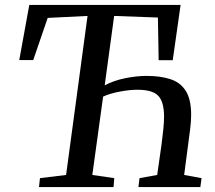

<svg xmlns="http://www.w3.org/2000/svg" viewBox="-20 -763 876 783"><path d="M139 0 143 -36.5 249.5 -49.5 337 -698 174.5 -690 115.5 -518H58.5L99.5 -743H716.5L684.5 -517.5H627L624 -691.5L445.5 -698L407 -415Q445 -435 491.2 -444.2Q537.5 -453.5 577.5 -453.5Q634 -453.5 674.8 -440.2Q715.5 -427 737.5 -392.5Q759.5 -358 759.5 -294.5Q759.5 -268.5 755.5 -236.5L731 -49.5L802 -36.5L797 0H544.5L549 -36.5L621 -49.5L639 -175.5Q643.5 -209.5 646.2 -237.2Q649 -265 649 -287.5Q649 -347.5 625.5 -372.2Q602 -397 540.5 -397Q508 -397 467.5 -389.2Q427 -381.5 400.5 -369L356.5 -49.5L446 -36.5L443 0Z"/></svg>

Font: Merriweather Text Regular
Style: Italic
Weight: 400
Italic angle: -7.8°
Designer: Eben Sorkin
Foundry: Eben Sorkin
Version: Version 2.100; ttfautohint (v1.7.19-72a1) -l 8 -r 50 -G 200 